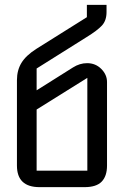

<svg xmlns="http://www.w3.org/2000/svg" viewBox="-20 -770 511 791"><path d="M49.8 -87.9V-439.9Q49.8 -480.5 68.4 -511Q86.9 -541.5 129.9 -568.8L337.9 -699.2V-750H418.9V-720.2Q418.9 -685.5 400.1 -665Q381.3 -644.5 336.9 -617.2L130.9 -487.8V-397.9L280.8 -492.2Q308.6 -509.8 338.9 -509.8Q373.5 -509.8 397.2 -486.1Q420.9 -462.4 420.9 -432.1V-87.9Q420.9 -44.4 398.9 -21.7Q377 1 328.1 1H143.1Q49.8 1 49.8 -87.9ZM130.9 -66.9H339.8V-449.2L130.9 -318.8Z"/></svg>

Font: Kelly Slab
Style: Regular
Weight: 400
Designer: Denis Masharov
Foundry: Denis Masharov
Version: Version 1.001